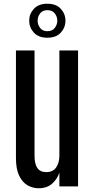

<svg xmlns="http://www.w3.org/2000/svg" viewBox="-20 -1004 510 1034"><path d="M188.5 9.8C218.4 9.8 242.7 1.4 261.2 -15.4C279.8 -32.1 292.6 -51.9 299.8 -74.7V0H400.4V-732.4H299.8V-166C299.8 -140.3 294 -119.1 282.5 -102.3C270.9 -85.5 253.1 -77.1 229 -77.1C207.2 -77.1 191.2 -84.5 181.2 -99.1C171.1 -113.8 166 -135.3 166 -163.6V-732.4H65.9V-152.3C65.9 -113.6 71.6 -82.3 83 -58.3C94.4 -34.4 109.4 -17.1 127.9 -6.3C146.5 4.4 166.7 9.8 188.5 9.8ZM234.9 -800.8C266.8 -800.8 291 -810 307.6 -828.4C324.2 -846.8 332.5 -868.2 332.5 -892.6C332.5 -916.7 324.2 -937.9 307.6 -956.3C291 -974.7 266.8 -983.9 234.9 -983.9C203.3 -983.9 179.1 -974.7 162.4 -956.3C145.6 -937.9 137.2 -916.7 137.2 -892.6C137.2 -868.2 145.6 -846.8 162.4 -828.4C179.1 -810 203.3 -800.8 234.9 -800.8ZM234.9 -835.9C217.6 -835.9 204.6 -841.9 195.8 -853.8C187 -865.6 182.6 -878.6 182.6 -892.6C182.6 -906.9 187 -919.9 195.8 -931.6C204.6 -943.4 217.6 -949.2 234.9 -949.2C252.8 -949.2 266.2 -943.4 275.1 -931.6C284.1 -919.9 288.6 -906.9 288.6 -892.6C288.6 -878.6 284.1 -865.6 275.1 -853.8C266.2 -841.9 252.8 -835.9 234.9 -835.9Z"/></svg>

Font: Antonio
Style: Regular
Weight: 400
Designer: Vernon Adams
Foundry: Vernon Adams
Version: Version 1.002